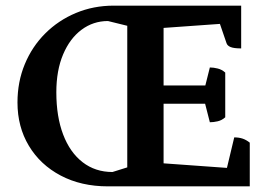

<svg xmlns="http://www.w3.org/2000/svg" viewBox="-20 -661 963 681"><path d="M362.9 0Q267.8 0 195.3 -38.3Q122.7 -76.6 82.4 -143.9Q42 -211.1 42 -297.5Q42 -371 68 -433.5Q93.9 -496 140.6 -542.5Q187.2 -589 249.4 -615Q311.7 -641 383.3 -641L362.9 -586.4Q310.6 -586.4 269.1 -555.4Q227.6 -524.4 203.7 -467.7Q179.8 -411 179.8 -333.5Q179.8 -247.4 204 -183.8Q228.2 -120.2 273.2 -85.5Q318.1 -50.9 378.9 -50.9ZM362.9 0Q362.9 -21.9 367.4 -35.1Q371.9 -48.4 378.9 -50.9L449.1 -72.9L431.4 -52.4V-585.8L449 -565.2L362.9 -586.4Q362.9 -603.1 367.2 -615.6Q371.4 -628.1 383.3 -641H835.4V-489.3Q809.9 -489.3 798.2 -494Q786.5 -498.7 783.5 -507.7L756.7 -586L770.7 -577L549.2 -561.2L560.2 -574.2V-349.5L550.2 -357.8H719.2L706.2 -349.5L724.3 -421.7Q737.5 -421.7 752.2 -418Q766.9 -414.4 778.9 -403.6V-245Q766.9 -234.2 752.2 -230.8Q737.5 -227.4 724.3 -227.4L705.2 -302.1L719.2 -293.1H550.2L560.2 -302.5V-71.4L550.2 -82.4L793.2 -64.9L780.7 -47.8L810.8 -173.7Q827.5 -173.7 840.3 -169.4Q853.1 -165.2 865.9 -155V0Z"/></svg>

Font: Petrona
Style: Regular
Weight: 400
Designer: Ringo R. Seeber
Foundry: Ringo R. Seeber
Version: Version 2.001; ttfautohint (v1.8.3)